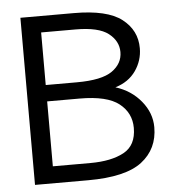

<svg xmlns="http://www.w3.org/2000/svg" viewBox="-48 -668 658 713"><g transform="rotate(-5 281.5 -311.5)"><path d="M54 0V-623H253Q377 -623 431.5 -581Q486 -539 486 -472Q486 -426 459.5 -388Q433 -350 383 -335Q441 -317 477.5 -272.5Q514 -228 514 -175Q514 -94 453 -47Q392 0 252 0ZM126 -366H242Q335 -366 374 -393.5Q413 -421 413 -464Q413 -505 376.5 -533.5Q340 -562 254 -562H126ZM126 -63H266Q344 -63 391 -88.5Q438 -114 438 -179Q438 -235 393.5 -270Q349 -305 247 -305H126Z"/></g></svg>

Font: Inconsolata SemiExpanded Thin
Style: Regular
Weight: 100
Width: 6
Monospace: yes
Designer: Raph Levien, Cyreal, Brenton Simpson
Foundry: Raph Levien, Cyreal, Google
Version: Version 3.100; ttfautohint (v1.8.4.7-5d5b)